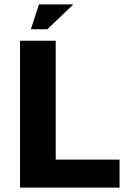

<svg xmlns="http://www.w3.org/2000/svg" viewBox="-20 -852 595 872"><path d="M71 0V-667H233V-127H523V0ZM120 -719 157 -832H313L195 -719Z"/></svg>

Font: Maven Pro
Style: Bold
Weight: 700
Designer: Joe Prince
Foundry: Joe Prince
Version: Version 2.103